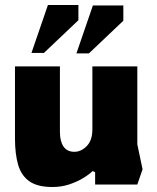

<svg xmlns="http://www.w3.org/2000/svg" viewBox="-20 -739 627 769"><path d="M190 10Q130 10 97.5 -13Q65 -36 52.5 -79.5Q40 -123 40 -184V-473H220V-210Q220 -173 234.5 -152Q249 -131 278 -131Q305 -131 327.5 -154Q350 -177 350 -221V-473H530V-161L551 -61L530 0H361V-49L351 -54Q338 -41 313.5 -26Q289 -11 257.5 -0.5Q226 10 190 10ZM286 -525 352 -717H474V-656L336 -525ZM106 -527 172 -719H294V-658L156 -527Z"/></svg>

Font: Rowdies
Style: Regular
Weight: 400
Designer: Jaikishan Patel
Version: Version 1.000; ttfautohint (v1.8.3)